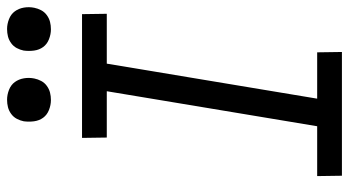

<svg xmlns="http://www.w3.org/2000/svg" viewBox="-242 -745 987 543"><g transform="rotate(-90 251.5 -473.5)"><path d="M376 0H26L25 -70H166L265 -665H134L133 -735H483L484 -665H343L244 -70H375ZM440 -823Q426 -823 412 -828.5Q398 -834 390 -845Q382 -856 380 -870.5Q378 -885 380 -900Q382 -910 387 -919.5Q392 -929 401 -935.5Q410 -942 420 -944.5Q430 -947 441 -947Q455 -947 469 -941.5Q483 -936 491 -925Q499 -914 501.5 -899.5Q504 -885 501 -870Q499 -860 494 -850.5Q489 -841 480 -834.5Q471 -828 461 -825.5Q451 -823 440 -823ZM240 -823Q226 -823 212 -828.5Q198 -834 190 -845Q182 -856 180 -870.5Q178 -885 180 -900Q182 -910 187 -919.5Q192 -929 201 -935.5Q210 -942 220 -944.5Q230 -947 241 -947Q255 -947 269 -941.5Q283 -936 291 -925Q299 -914 301.5 -899.5Q304 -885 301 -870Q299 -860 294 -850.5Q289 -841 280 -834.5Q271 -828 261 -825.5Q251 -823 240 -823Z"/></g></svg>

Font: Iosevka Fixed
Style: Italic
Weight: 400
Italic angle: -9°
Monospace: yes
Designer: Belleve Invis
Foundry: Belleve Invis
Version: Version 33.2.4